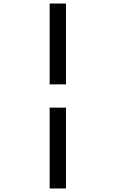

<svg xmlns="http://www.w3.org/2000/svg" viewBox="-20 -845 656 1090"><path d="M262 -366V-825H354.5V-366ZM262 225V-234H354.5V225Z"/></svg>

Font: Overpass Mono Medium
Style: Regular
Weight: 500
Monospace: yes
Designer: Delve Withrington, Dave Bailey
Foundry: Delve Fonts LLC
Version: Version 4.000